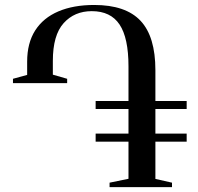

<svg xmlns="http://www.w3.org/2000/svg" viewBox="-20 -772 818 792"><path d="M432 0V-18.5L510 -34.5V-187.5H374.5V-221H510V-322.5H374.5V-355.5H510V-498.5Q510 -615.5 473.2 -670.8Q436.5 -726 358.5 -726Q287 -726 242.5 -676.5Q198 -627 198 -521V-464L257 -447V-429H33.5V-447L92 -463V-517.5Q92 -594.5 125.2 -646.5Q158.5 -698.5 220.8 -725Q283 -751.5 368.5 -751.5Q498.5 -751.5 559.8 -686.2Q621 -621 621 -482.5V-355.5H750V-322.5H621V-221H750V-187.5H621V-34L689.5 -18.5V0Z"/></svg>

Font: Merriweather 144pt
Style: Regular
Weight: 400
Version: Version 2.100